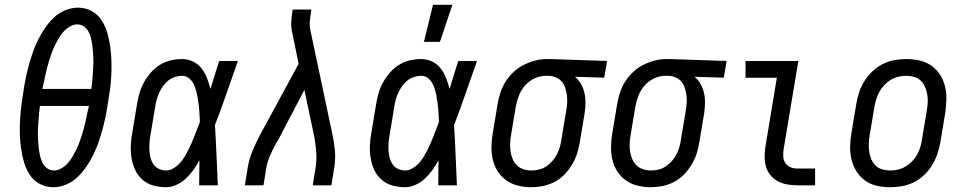

<svg xmlns="http://www.w3.org/2000/svg" viewBox="-20 -775 4040 803"><path d="M203 8Q172 8 146 -6Q120 -20 104.5 -44Q89 -68 80.5 -96.5Q72 -125 68 -154.5Q64 -184 63 -214.5Q62 -245 64 -276Q66 -307 70 -338Q74 -369 79 -400Q83 -426 88.5 -452.5Q94 -479 101.5 -505.5Q109 -532 118 -558Q127 -584 139.5 -609Q152 -634 168.5 -658Q185 -682 205.5 -701.5Q226 -721 253 -732Q280 -743 306 -743Q337 -743 363 -729Q389 -715 404.5 -691Q420 -667 428.5 -638.5Q437 -610 441 -580.5Q445 -551 446 -520.5Q447 -490 445.5 -459Q444 -428 439.5 -397Q435 -366 430 -335Q426 -309 420.5 -282.5Q415 -256 407.5 -229.5Q400 -203 391 -177Q382 -151 369.5 -126Q357 -101 340.5 -77Q324 -53 303.5 -33.5Q283 -14 256 -3Q229 8 203 8ZM157 -403H362Q364 -418 365.5 -433.5Q367 -449 368 -464.5Q369 -480 370 -495.5Q371 -511 370.5 -526Q370 -541 369 -556.5Q368 -572 366 -586.5Q364 -601 360.5 -615.5Q357 -630 350 -643Q343 -656 331 -664.5Q319 -673 303 -673Q288 -673 273 -664.5Q258 -656 246.5 -643.5Q235 -631 226.5 -616.5Q218 -602 210.5 -587Q203 -572 197.5 -557Q192 -542 187 -526.5Q182 -511 178 -495.5Q174 -480 170.5 -464.5Q167 -449 164 -433.5Q161 -418 157 -403ZM206 -62Q221 -62 236 -70.5Q251 -79 262.5 -91.5Q274 -104 282.5 -118.5Q291 -133 298.5 -148Q306 -163 311.5 -178Q317 -193 322 -208.5Q327 -224 331 -239.5Q335 -255 338.5 -270.5Q342 -286 345 -301.5Q348 -317 352 -332H147Q145 -317 143.5 -301.5Q142 -286 141 -270.5Q140 -255 139 -239.5Q138 -224 138.5 -209Q139 -194 140 -178.5Q141 -163 143 -148.5Q145 -134 148.5 -119.5Q152 -105 159 -92Q166 -79 178 -70.5Q190 -62 206 -62Z M674 8Q647 8 621.5 1Q596 -6 576.5 -23Q557 -40 546 -63Q535 -86 530.5 -112Q526 -138 527 -165Q528 -192 533 -219L553 -339Q557 -363 563.5 -386Q570 -409 582 -430.5Q594 -452 611 -471.5Q628 -491 649 -504Q670 -517 694 -522.5Q718 -528 741 -528Q766 -528 787.5 -517.5Q809 -507 823 -489Q837 -471 845.5 -449Q854 -427 860 -404L861 -405Q870 -434 878.5 -462.5Q887 -491 897 -520H975Q951 -453 928 -386Q905 -319 879 -252Q883 -189 885.5 -126Q888 -63 891 0H813Q813 -26 813.5 -52.5Q814 -79 814 -105Q803 -84 789 -64.5Q775 -45 757.5 -28.5Q740 -12 718 -2Q696 8 674 8ZM675 -62Q690 -62 704.5 -70.5Q719 -79 730.5 -91Q742 -103 750.5 -117Q759 -131 766.5 -145.5Q774 -160 780.5 -175Q787 -190 793 -205Q799 -220 804.5 -235Q810 -250 816 -265Q815 -284 814 -303Q813 -322 810.5 -341Q808 -360 804.5 -378.5Q801 -397 794 -414.5Q787 -432 774 -445Q761 -458 741 -458Q727 -458 711.5 -453Q696 -448 683.5 -438Q671 -428 661.5 -414.5Q652 -401 645.5 -386.5Q639 -372 635 -357.5Q631 -343 629 -328L609 -208Q606 -192 605 -176Q604 -160 605 -144.5Q606 -129 610 -114Q614 -99 622.5 -87Q631 -75 645 -68.5Q659 -62 675 -62Z M1004 0 1016 -74Q1022 -111 1037.5 -147.5Q1053 -184 1072 -219L1229 -508L1203 -635Q1197 -657 1198 -680.5Q1199 -704 1203 -728L1204 -735H1282L1281 -728Q1278 -708 1276 -688Q1274 -668 1278 -649L1369 -219Q1377 -184 1380.5 -147.5Q1384 -111 1378 -74L1366 0H1288L1300 -74Q1305 -107 1302.5 -140Q1300 -173 1294 -205L1253 -399L1142 -187Q1140 -185 1139 -183Q1138 -181 1136 -179V-178Q1135 -176 1134 -174.5Q1133 -173 1132 -171V-170Q1119 -147 1108.5 -122.5Q1098 -98 1094 -74L1082 0Z M1674 8Q1647 8 1621.5 1Q1596 -6 1576.5 -23Q1557 -40 1546 -63Q1535 -86 1530.5 -112Q1526 -138 1527 -165Q1528 -192 1533 -219L1553 -339Q1557 -363 1563.5 -386Q1570 -409 1582 -430.5Q1594 -452 1611 -471.5Q1628 -491 1649 -504Q1670 -517 1694 -522.5Q1718 -528 1741 -528Q1766 -528 1787.5 -517.5Q1809 -507 1823 -489Q1837 -471 1845.5 -449Q1854 -427 1860 -404L1861 -405Q1870 -434 1878.5 -462.5Q1887 -491 1897 -520H1975Q1951 -453 1928 -386Q1905 -319 1879 -252Q1883 -189 1885.5 -126Q1888 -63 1891 0H1813Q1813 -26 1813.5 -52.5Q1814 -79 1814 -105Q1803 -84 1789 -64.5Q1775 -45 1757.5 -28.5Q1740 -12 1718 -2Q1696 8 1674 8ZM1675 -62Q1690 -62 1704.5 -70.5Q1719 -79 1730.5 -91Q1742 -103 1750.5 -117Q1759 -131 1766.5 -145.5Q1774 -160 1780.5 -175Q1787 -190 1793 -205Q1799 -220 1804.5 -235Q1810 -250 1816 -265Q1815 -284 1814 -303Q1813 -322 1810.5 -341Q1808 -360 1804.5 -378.5Q1801 -397 1794 -414.5Q1787 -432 1774 -445Q1761 -458 1741 -458Q1727 -458 1711.5 -453Q1696 -448 1683.5 -438Q1671 -428 1661.5 -414.5Q1652 -401 1645.5 -386.5Q1639 -372 1635 -357.5Q1631 -343 1629 -328L1609 -208Q1606 -192 1605 -176Q1604 -160 1605 -144.5Q1606 -129 1610 -114Q1614 -99 1622.5 -87Q1631 -75 1645 -68.5Q1659 -62 1675 -62ZM1753 -600 1791 -755H1872L1820 -600Z M2202 8Q2174 8 2147 1.5Q2120 -5 2098.5 -20Q2077 -35 2062 -58Q2047 -81 2041 -107.5Q2035 -134 2035.5 -162.5Q2036 -191 2041 -219L2061 -339Q2065 -364 2073 -388Q2081 -412 2094.5 -433.5Q2108 -455 2127.5 -473.5Q2147 -492 2170 -503.5Q2193 -515 2217.5 -521.5Q2242 -528 2267 -528H2281L2519 -520L2507 -450L2385 -454Q2400 -441 2410 -423.5Q2420 -406 2424.5 -385.5Q2429 -365 2428.5 -343.5Q2428 -322 2425 -301L2405 -181Q2401 -156 2393.5 -132.5Q2386 -109 2372.5 -86.5Q2359 -64 2340.5 -45Q2322 -26 2299 -14Q2276 -2 2251 3Q2226 8 2202 8ZM2203 -62Q2219 -62 2235 -66Q2251 -70 2265 -79.5Q2279 -89 2290.5 -102Q2302 -115 2309.5 -130Q2317 -145 2321.5 -160.5Q2326 -176 2328 -192L2348 -312Q2351 -328 2352 -344Q2353 -360 2351 -375.5Q2349 -391 2344.5 -406Q2340 -421 2330.5 -432.5Q2321 -444 2307 -450.5Q2293 -457 2278 -458H2262Q2239 -458 2215.5 -447Q2192 -436 2175.5 -417Q2159 -398 2150 -374.5Q2141 -351 2137 -328L2117 -208Q2114 -191 2113.5 -173.5Q2113 -156 2115.5 -140Q2118 -124 2124.5 -109Q2131 -94 2142.5 -83Q2154 -72 2170 -67Q2186 -62 2203 -62Z M2702 8Q2674 8 2647 1.5Q2620 -5 2598.5 -20Q2577 -35 2562 -58Q2547 -81 2541 -107.5Q2535 -134 2535.5 -162.5Q2536 -191 2541 -219L2561 -339Q2565 -364 2573 -388Q2581 -412 2594.5 -433.5Q2608 -455 2627.5 -473.5Q2647 -492 2670 -503.5Q2693 -515 2717.5 -521.5Q2742 -528 2767 -528H2781L3019 -520L3007 -450L2885 -454Q2900 -441 2910 -423.5Q2920 -406 2924.5 -385.5Q2929 -365 2928.5 -343.5Q2928 -322 2925 -301L2905 -181Q2901 -156 2893.5 -132.5Q2886 -109 2872.5 -86.5Q2859 -64 2840.5 -45Q2822 -26 2799 -14Q2776 -2 2751 3Q2726 8 2702 8ZM2703 -62Q2719 -62 2735 -66Q2751 -70 2765 -79.5Q2779 -89 2790.5 -102Q2802 -115 2809.5 -130Q2817 -145 2821.5 -160.5Q2826 -176 2828 -192L2848 -312Q2851 -328 2852 -344Q2853 -360 2851 -375.5Q2849 -391 2844.5 -406Q2840 -421 2830.5 -432.5Q2821 -444 2807 -450.5Q2793 -457 2778 -458H2762Q2739 -458 2715.5 -447Q2692 -436 2675.5 -417Q2659 -398 2650 -374.5Q2641 -351 2637 -328L2617 -208Q2614 -191 2613.5 -173.5Q2613 -156 2615.5 -140Q2618 -124 2624.5 -109Q2631 -94 2642.5 -83Q2654 -72 2670 -67Q2686 -62 2703 -62Z M3315 0Q3294 0 3273 -3.5Q3252 -7 3234 -16.5Q3216 -26 3203 -41.5Q3190 -57 3184 -76.5Q3178 -96 3178 -117.5Q3178 -139 3181 -160L3229 -450H3098V-520H3319L3257 -149Q3255 -134 3256 -119Q3257 -104 3265 -92.5Q3273 -81 3286.5 -75.5Q3300 -70 3315 -70H3389V0Z M3703 8Q3674 8 3647 2Q3620 -4 3598.5 -19.5Q3577 -35 3562.5 -57.5Q3548 -80 3541.5 -107Q3535 -134 3535.5 -162.5Q3536 -191 3541 -219L3561 -339Q3565 -364 3573 -388.5Q3581 -413 3595 -435.5Q3609 -458 3628.5 -476.5Q3648 -495 3671.5 -507Q3695 -519 3720 -523.5Q3745 -528 3770 -528Q3799 -528 3826 -522Q3853 -516 3875 -500.5Q3897 -485 3911.5 -462.5Q3926 -440 3932.5 -413Q3939 -386 3938 -357.5Q3937 -329 3933 -301L3913 -181Q3909 -156 3900.5 -131.5Q3892 -107 3878.5 -84.5Q3865 -62 3845.5 -43.5Q3826 -25 3802.5 -13Q3779 -1 3753.5 3.5Q3728 8 3703 8ZM3704 -62Q3721 -62 3737 -66Q3753 -70 3768 -79Q3783 -88 3795.5 -101Q3808 -114 3816 -129Q3824 -144 3829 -160Q3834 -176 3836 -192L3856 -312Q3859 -329 3860 -346.5Q3861 -364 3858 -380.5Q3855 -397 3848.5 -412Q3842 -427 3830.5 -438Q3819 -449 3803 -453.5Q3787 -458 3770 -458Q3753 -458 3736.5 -454Q3720 -450 3705 -441Q3690 -432 3678 -419Q3666 -406 3658 -391Q3650 -376 3645 -360Q3640 -344 3637 -328L3617 -208Q3614 -191 3613.5 -173.5Q3613 -156 3615.5 -139.5Q3618 -123 3624.5 -108Q3631 -93 3642.5 -82Q3654 -71 3670.5 -66.5Q3687 -62 3704 -62Z"/></svg>

Font: Iosevka Curly Slab
Style: Italic
Weight: 400
Italic angle: -9°
Monospace: yes
Designer: Belleve Invis
Foundry: Belleve Invis
Version: Version 22.1.2; ttfautohint (v1.8.4)